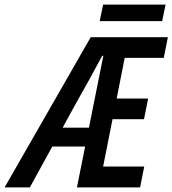

<svg xmlns="http://www.w3.org/2000/svg" viewBox="-83 -816 751 836"><path d="M-63 0 312 -654H648L630 -564H460L425 -387H562L544 -297H407L366 -91H545L527 0H252L367 -573H362Q334 -521 306 -470Q278 -419 250 -370L47 0ZM103 -178 120 -260H349L333 -178ZM351 -724 366 -796H638L623 -724Z"/></svg>

Font: Source Code Pro SemiBold
Style: Italic
Weight: 600
Italic angle: -11°
Monospace: yes
Designer: Paul D. Hunt, Teo Tuominen
Foundry: Adobe Systems Incorporated
Version: Version 1.016;hotconv 1.0.116;makeotfexe 2.5.65601